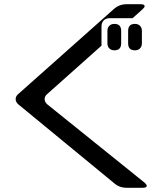

<svg xmlns="http://www.w3.org/2000/svg" viewBox="-20 -784 768 908"><path d="M460 -568V-659Q460 -677 470.5 -687.5Q481 -698 499 -698H607L654 -740Q664 -749 664 -755Q664 -764 645 -764H578Q543 -764 517 -740L66 -339Q54 -329 54 -315Q54 -302 66 -291L517 80Q543 104 578 104H655Q674 104 674 95Q674 89 664 80L203 -291Q191 -302 191 -315Q191 -329 203 -339ZM618 -546Q633 -546 642 -555Q651 -564 651 -579V-638Q651 -653 642 -662Q633 -671 618 -671Q586 -671 586 -638V-579Q586 -546 618 -546ZM521 -546Q553 -546 553 -579V-638Q553 -671 521 -671Q506 -671 497 -662Q488 -653 488 -638V-579Q488 -564 497 -555Q506 -546 521 -546Z"/></svg>

Font: WDXL Lubrifont TC
Style: Regular
Weight: 400
Designer: [WDXL Lubrifont] Copyright 2020-2022 (c) NightFurySL2001, Skr-ZERO; [ZCOOL QingKe HuangYou] Copyright 2018-2022 (c) The 
Version: Version 2.001;hotconv 1.1.1;makeotfexe 2.6.0